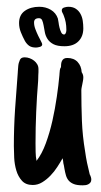

<svg xmlns="http://www.w3.org/2000/svg" viewBox="-20 -554 302 575"><path d="M229.5 -322.3Q229.5 -317.4 228.5 -312Q227.5 -306.6 226.6 -302.2Q225.6 -296.9 224.6 -292.2Q223.6 -287.6 223.6 -283.2Q223.6 -237.8 225.3 -192.1Q227.1 -146.5 234.9 -100.6Q237.3 -83 240.7 -66.4Q244.1 -49.8 248.5 -32.7L249.5 -29.8V-30.8Q251 -27.3 252.2 -23.7Q253.4 -20 253.4 -16.1Q253.4 -10.7 250.7 -7.3Q248 -3.9 244.1 -2Q240.2 0 235.6 0.5Q231 1 227.1 1Q210.9 1 201.4 -2.7Q191.9 -6.3 186 -12.9Q180.2 -19.5 177.5 -28.8Q174.8 -38.1 172.9 -49.3L171.4 -58.1Q169.4 -64.9 168.9 -72.8Q168.5 -76.7 168.2 -76.4Q168 -76.2 167.5 -80.1Q160.6 -67.9 151.6 -54Q142.6 -40 131.1 -28.1Q119.6 -16.1 106.4 -8.1Q93.3 0 78.1 0Q57.1 0 45.7 -12.7Q34.2 -25.4 28.8 -43.7Q23.4 -62 22.5 -81.8Q21.5 -101.6 21.5 -116.2Q21.5 -171.9 25.1 -226.6Q28.8 -281.2 33.2 -336.4Q33.2 -337.9 33.4 -340.3Q33.7 -342.8 33.7 -344.2Q34.2 -351.1 34.7 -356.9Q35.2 -362.8 37.1 -368.2V-367.7Q39.1 -375.5 42.7 -378.9Q46.4 -382.3 54.2 -382.3Q61.5 -382.3 68.8 -379.6Q76.2 -377 82 -372.3Q87.9 -367.7 91.6 -361.3Q95.2 -355 95.2 -347.2Q95.2 -343.3 95.2 -337.9Q95.2 -332.5 94.7 -328.6Q94.7 -325.2 94.5 -320.1Q94.2 -314.9 94.2 -311.5Q90.3 -264.6 88.4 -218.5Q86.4 -172.4 86.4 -125Q86.4 -111.8 86.7 -98.6Q86.9 -85.4 89.4 -72.3Q105.5 -92.8 117.2 -124.8Q128.9 -156.7 137 -192.6Q145 -228.5 150.1 -263.9Q155.3 -299.3 157.7 -326.7Q157.7 -328.1 158 -330.1Q158.2 -332 158.2 -333.5Q158.7 -338.9 159.2 -343.8Q159.7 -348.6 162.6 -353Q162.6 -357.4 163.1 -362.3Q163.6 -367.2 165.5 -371.3Q167.5 -375.5 171.1 -377.9Q174.8 -380.4 181.6 -380.4Q201.2 -380.4 212.4 -368.4Q223.6 -356.4 224.6 -337.9Q227.1 -334 228.3 -330.3Q229.5 -326.7 229.5 -322.3ZM229.5 -469.2Q229.5 -444.8 214.8 -430.2Q200.2 -415.5 172.9 -415.5Q151.9 -415.5 140.1 -421.6Q128.4 -427.7 122.3 -437.3Q116.2 -446.8 114.3 -457.5Q112.3 -468.3 110.6 -477.8Q108.9 -487.3 106.2 -493.4Q103.5 -499.5 96.7 -499.5Q82 -499.5 82 -486.8Q82 -477.1 85.9 -466.8Q89.8 -456.5 94.2 -447.3Q98.6 -438 102.5 -430.9Q106.4 -423.8 106.4 -421.4Q106.4 -415.5 99.4 -413.6Q92.3 -411.6 87.9 -411.6Q75.2 -411.6 67.9 -416.5Q60.5 -421.4 54.7 -431.2Q47.9 -443.8 42.5 -457.3Q37.1 -470.7 37.1 -484.9Q37.1 -509.3 54.4 -521.5Q71.8 -533.7 97.7 -533.7Q116.7 -533.7 132.1 -524.7Q147.5 -515.6 153.3 -498.5Q154.3 -495.1 155.3 -487.3Q156.2 -479.5 158.2 -471.4Q160.2 -463.4 163.3 -457Q166.5 -450.7 171.9 -450.7Q174.3 -450.7 175.8 -452.9Q177.2 -455.1 178 -457.8Q178.7 -460.4 178.7 -462.9Q178.7 -465.3 178.7 -466.3Q178.7 -476.6 176.8 -487.1Q174.8 -497.6 170.9 -507.3Q169.4 -511.7 167.2 -515.4Q165 -519 165 -522.9Q165 -529.3 172.1 -531.5Q179.2 -533.7 184.6 -533.7Q198.2 -533.7 207 -527.8Q215.8 -522 220.9 -512.7Q226.1 -503.4 227.8 -491.9Q229.5 -480.5 229.5 -469.2Z"/></svg>

Font: Just Another Hand
Style: Regular
Weight: 400
Designer: Astigmatic (AOETI)
Foundry: Astigmatic (AOETI)
Version: Version 1.000